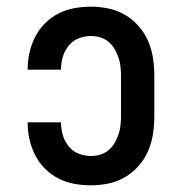

<svg xmlns="http://www.w3.org/2000/svg" viewBox="-20 -548 540 576"><path d="M253 8Q228 8 203 3.5Q178 -1 155.5 -12.5Q133 -24 115 -42Q97 -60 85.5 -82.5Q74 -105 68.5 -129.5Q63 -154 63 -179V-181H163V-180Q163 -161 168.5 -142.5Q174 -124 186 -109Q198 -94 216 -87Q234 -80 253 -80Q267 -80 280.5 -84Q294 -88 305 -97Q316 -106 323.5 -118.5Q331 -131 335.5 -144.5Q340 -158 341.5 -172Q343 -186 343 -200V-320Q343 -334 341.5 -348Q340 -362 335.5 -375.5Q331 -389 323.5 -401.5Q316 -414 305 -423Q294 -432 280.5 -436Q267 -440 253 -440Q234 -440 216 -433Q198 -426 186 -411Q174 -396 168.5 -377.5Q163 -359 163 -340V-339H63V-341Q63 -366 68.5 -390.5Q74 -415 85.5 -437.5Q97 -460 115 -478Q133 -496 155.5 -507.5Q178 -519 203 -523.5Q228 -528 253 -528Q279 -528 305.5 -522.5Q332 -517 355 -503.5Q378 -490 396 -469.5Q414 -449 424.5 -424.5Q435 -400 439 -373.5Q443 -347 443 -320V-200Q443 -173 439 -146.5Q435 -120 424.5 -95.5Q414 -71 396 -50.5Q378 -30 355 -16.5Q332 -3 305.5 2.5Q279 8 253 8Z"/></svg>

Font: Iosevka Curly Slab Semibold
Style: Regular
Weight: 600
Monospace: yes
Designer: Belleve Invis
Foundry: Belleve Invis
Version: Version 22.1.2; ttfautohint (v1.8.4)